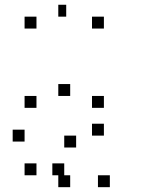

<svg xmlns="http://www.w3.org/2000/svg" viewBox="-20 -820 707 807"><path d="M441.7 -83.3V-33.3H391.7V-83.3ZM275 -83.3V-33.3H225V-83.3ZM133.3 -133.3V-83.3H83.3V-133.3ZM250 -133.3V-83.3H200V-133.3ZM133.3 -133.3V-83.3H83.3V-133.3ZM416.7 -300V-250H366.7V-300ZM300 -250V-200H250V-250ZM83.3 -275V-225H33.3V-275ZM416.7 -416.7V-366.7H366.7V-416.7ZM275 -466.7V-416.7H225V-466.7ZM133.3 -416.7V-366.7H83.3V-416.7ZM416.7 -750V-700H366.7V-750ZM258.3 -800V-750H225V-800ZM133.3 -750V-700H83.3V-750Z"/></svg>

Font: 0xA000-Boxes
Style: Boxes
Weight: 400
Version: Version 0.1